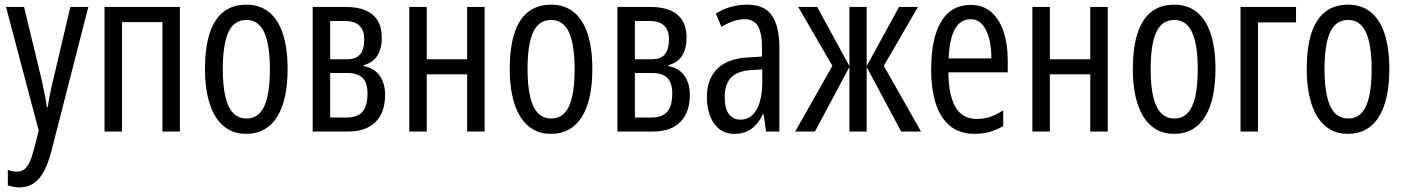

<svg xmlns="http://www.w3.org/2000/svg" viewBox="-20 -566 6040 826"><path d="M5.9 -536.1H83.5L159.2 -222.7Q163.6 -202.1 167.7 -182.6Q171.9 -163.1 175.5 -143.8Q179.2 -124.5 181.6 -105H185.5Q189.5 -133.3 195.3 -162.4Q201.2 -191.4 209 -223.1L282.7 -536.1H359.9L200.7 85.9Q186.5 139.6 167.5 173.8Q148.4 208 122.8 224.1Q97.2 240.2 62 240.2Q50.3 240.2 38.6 237.8Q26.9 235.4 13.7 231.9V165Q22.9 168.5 33 170.4Q43 172.4 52.2 172.4Q70.8 172.4 84 162.8Q97.2 153.3 107.4 131.3Q117.7 109.4 127.4 71.3L146.5 -3.9Z M753.9 -536.1V0H678.7V-470.7H504.9V0H429.7V-536.1Z M1217.3 -268.6Q1217.3 -205.1 1206.5 -153.8Q1195.8 -102.5 1173.8 -65.9Q1151.9 -29.3 1118.2 -9.8Q1084.5 9.8 1038.6 9.8Q994.6 9.8 961.4 -9.8Q928.2 -29.3 906.2 -65.7Q884.3 -102.1 873 -153.6Q861.8 -205.1 861.8 -268.6Q861.8 -357.4 880.9 -419.2Q899.9 -481 939.5 -513.4Q979 -545.9 1040 -545.9Q1097.2 -545.9 1136.7 -514.4Q1176.3 -482.9 1196.8 -421.1Q1217.3 -359.4 1217.3 -268.6ZM938.5 -268.6Q938.5 -198.7 949.2 -151.4Q960 -104 982.7 -80.1Q1005.4 -56.2 1040.5 -56.2Q1075.2 -56.2 1097.4 -79.6Q1119.6 -103 1130.4 -150.1Q1141.1 -197.3 1141.1 -268.6Q1141.1 -338.4 1130.4 -385.5Q1119.6 -432.6 1097.4 -456.3Q1075.2 -480 1040 -480Q986.3 -480 962.4 -427Q938.5 -374 938.5 -268.6Z M1622.6 -404.3Q1622.6 -356.9 1603.5 -326.7Q1584.5 -296.4 1544.4 -285.6V-281.7Q1588.9 -273.9 1612.8 -241.2Q1636.7 -208.5 1636.7 -157.7Q1636.7 -107.9 1618.4 -72.5Q1600.1 -37.1 1564.5 -18.6Q1528.8 0 1475.6 0H1325.2V-536.1H1467.8Q1519 -536.1 1553.5 -521Q1587.9 -505.9 1605.2 -476.6Q1622.6 -447.3 1622.6 -404.3ZM1561 -163.6Q1561 -211.4 1539.1 -231.7Q1517.1 -252 1474.6 -252H1400.4V-60.5H1472.2Q1518.1 -60.5 1539.6 -85.4Q1561 -110.4 1561 -163.6ZM1546.9 -397.9Q1546.9 -435.5 1526.4 -455.6Q1505.9 -475.6 1463.9 -475.6H1400.4V-311H1472.7Q1511.7 -311 1529.3 -332.3Q1546.9 -353.5 1546.9 -397.9Z M1815.9 -536.1V-311H1989.7V-536.1H2064.9V0H1989.7V-246.1H1815.9V0H1740.7V-536.1Z M2528.3 -268.6Q2528.3 -205.1 2517.6 -153.8Q2506.8 -102.5 2484.9 -65.9Q2462.9 -29.3 2429.2 -9.8Q2395.5 9.8 2349.6 9.8Q2305.7 9.8 2272.5 -9.8Q2239.3 -29.3 2217.3 -65.7Q2195.3 -102.1 2184.1 -153.6Q2172.9 -205.1 2172.9 -268.6Q2172.9 -357.4 2191.9 -419.2Q2210.9 -481 2250.5 -513.4Q2290 -545.9 2351.1 -545.9Q2408.2 -545.9 2447.8 -514.4Q2487.3 -482.9 2507.8 -421.1Q2528.3 -359.4 2528.3 -268.6ZM2249.5 -268.6Q2249.5 -198.7 2260.3 -151.4Q2271 -104 2293.7 -80.1Q2316.4 -56.2 2351.6 -56.2Q2386.2 -56.2 2408.4 -79.6Q2430.7 -103 2441.4 -150.1Q2452.1 -197.3 2452.1 -268.6Q2452.1 -338.4 2441.4 -385.5Q2430.7 -432.6 2408.4 -456.3Q2386.2 -480 2351.1 -480Q2297.4 -480 2273.4 -427Q2249.5 -374 2249.5 -268.6Z M2933.6 -404.3Q2933.6 -356.9 2914.6 -326.7Q2895.5 -296.4 2855.5 -285.6V-281.7Q2899.9 -273.9 2923.8 -241.2Q2947.8 -208.5 2947.8 -157.7Q2947.8 -107.9 2929.4 -72.5Q2911.1 -37.1 2875.5 -18.6Q2839.8 0 2786.6 0H2636.2V-536.1H2778.8Q2830.1 -536.1 2864.5 -521Q2898.9 -505.9 2916.3 -476.6Q2933.6 -447.3 2933.6 -404.3ZM2872.1 -163.6Q2872.1 -211.4 2850.1 -231.7Q2828.1 -252 2785.6 -252H2711.4V-60.5H2783.2Q2829.1 -60.5 2850.6 -85.4Q2872.1 -110.4 2872.1 -163.6ZM2857.9 -397.9Q2857.9 -435.5 2837.4 -455.6Q2816.9 -475.6 2774.9 -475.6H2711.4V-311H2783.7Q2822.8 -311 2840.3 -332.3Q2857.9 -353.5 2857.9 -397.9Z M3195.3 -545.9Q3269.5 -545.9 3301.3 -498.5Q3333 -451.2 3333 -361.3V0H3275.9L3264.6 -76.2H3262.7Q3250 -48.8 3232.4 -29.5Q3214.8 -10.3 3192.4 -0.2Q3169.9 9.8 3140.6 9.8Q3099.1 9.8 3072.8 -12.2Q3046.4 -34.2 3033.7 -70.1Q3021 -106 3021 -147.5Q3021 -227.1 3066.9 -271Q3112.8 -314.9 3197.3 -318.8L3258.3 -322.8V-359.4Q3258.3 -423.8 3240.7 -453.6Q3223.1 -483.4 3184.1 -483.4Q3161.6 -483.4 3137 -475.6Q3112.3 -467.8 3083.5 -450.7L3059.6 -507.3Q3089.8 -526.9 3124.3 -536.4Q3158.7 -545.9 3195.3 -545.9ZM3259.3 -267.6 3209.5 -264.2Q3152.8 -260.7 3125.2 -232.2Q3097.7 -203.6 3097.7 -149.4Q3097.7 -99.1 3115.7 -75.2Q3133.8 -51.3 3165.5 -51.3Q3210 -51.3 3234.6 -94.2Q3259.3 -137.2 3259.3 -212.9Z M3929.2 -536.1 3782.2 -282.7 3942.4 0H3856.9L3708.5 -277.8V0H3634.3V-277.8L3485.8 0H3400.9L3561 -282.7L3414.1 -536.1H3495.6L3634.3 -281.7V-536.1H3708.5V-281.7L3847.7 -536.1Z M4155.3 -544.9Q4210 -544.9 4245.4 -513.2Q4280.8 -481.4 4298.1 -427.7Q4315.4 -374 4315.4 -308.1V-254.9H4060.1Q4061 -154.8 4091.1 -104.5Q4121.1 -54.2 4181.6 -54.2Q4210.4 -54.2 4238.3 -63Q4266.1 -71.8 4295.9 -91.3V-23.9Q4268.1 -6.8 4237.8 1.5Q4207.5 9.8 4173.3 9.8Q4106.4 9.8 4064.9 -26.1Q4023.4 -62 4004.6 -124.3Q3985.8 -186.5 3985.8 -265.1Q3985.8 -355 4004.9 -417.5Q4023.9 -480 4061.8 -512.5Q4099.6 -544.9 4155.3 -544.9ZM4155.3 -483.4Q4112.8 -483.4 4088.9 -442.1Q4064.9 -400.9 4061 -314.9H4245.1Q4245.1 -360.4 4235.6 -398.7Q4226.1 -437 4206.3 -460.2Q4186.5 -483.4 4155.3 -483.4Z M4496.6 -536.1V-311H4670.4V-536.1H4745.6V0H4670.4V-246.1H4496.6V0H4421.4V-536.1Z M5209 -268.6Q5209 -205.1 5198.2 -153.8Q5187.5 -102.5 5165.5 -65.9Q5143.6 -29.3 5109.9 -9.8Q5076.2 9.8 5030.3 9.8Q4986.3 9.8 4953.1 -9.8Q4919.9 -29.3 4897.9 -65.7Q4876 -102.1 4864.7 -153.6Q4853.5 -205.1 4853.5 -268.6Q4853.5 -357.4 4872.6 -419.2Q4891.6 -481 4931.2 -513.4Q4970.7 -545.9 5031.7 -545.9Q5088.9 -545.9 5128.4 -514.4Q5168 -482.9 5188.5 -421.1Q5209 -359.4 5209 -268.6ZM4930.2 -268.6Q4930.2 -198.7 4940.9 -151.4Q4951.7 -104 4974.4 -80.1Q4997.1 -56.2 5032.2 -56.2Q5066.9 -56.2 5089.1 -79.6Q5111.3 -103 5122.1 -150.1Q5132.8 -197.3 5132.8 -268.6Q5132.8 -338.4 5122.1 -385.5Q5111.3 -432.6 5089.1 -456.3Q5066.9 -480 5031.7 -480Q4978 -480 4954.1 -427Q4930.2 -374 4930.2 -268.6Z M5555.7 -536.1V-469.7H5392.1V0H5316.9V-536.1Z M5957 -268.6Q5957 -205.1 5946.3 -153.8Q5935.5 -102.5 5913.6 -65.9Q5891.6 -29.3 5857.9 -9.8Q5824.2 9.8 5778.3 9.8Q5734.4 9.8 5701.2 -9.8Q5668 -29.3 5646 -65.7Q5624 -102.1 5612.8 -153.6Q5601.6 -205.1 5601.6 -268.6Q5601.6 -357.4 5620.6 -419.2Q5639.6 -481 5679.2 -513.4Q5718.8 -545.9 5779.8 -545.9Q5836.9 -545.9 5876.5 -514.4Q5916 -482.9 5936.5 -421.1Q5957 -359.4 5957 -268.6ZM5678.2 -268.6Q5678.2 -198.7 5689 -151.4Q5699.7 -104 5722.4 -80.1Q5745.1 -56.2 5780.3 -56.2Q5814.9 -56.2 5837.2 -79.6Q5859.4 -103 5870.1 -150.1Q5880.9 -197.3 5880.9 -268.6Q5880.9 -338.4 5870.1 -385.5Q5859.4 -432.6 5837.2 -456.3Q5814.9 -480 5779.8 -480Q5726.1 -480 5702.1 -427Q5678.2 -374 5678.2 -268.6Z"/></svg>

Font: Open Sans Condensed
Style: Regular
Weight: 400
Width: 3
Designer: Monotype Design Team
Foundry: Monotype Imaging Inc.
Version: Version 3.000